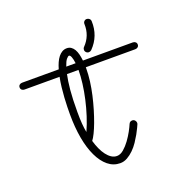

<svg xmlns="http://www.w3.org/2000/svg" viewBox="-303 -790 843 903"><g transform="rotate(-20 118.5 -338.5)"><path d="M414.1 -488.8Q414.1 -481 408.7 -476.3Q403.3 -471.7 395.5 -471.7H147.9V-466.3Q147.9 -436.5 143.6 -402.8Q139.2 -369.1 131.6 -335.7Q124 -302.2 114.5 -270.5Q105 -238.8 95 -211.9Q85 -185.1 75.2 -165.3Q65.4 -145.5 57.6 -135.7Q64 -113.3 72.8 -94Q81.5 -74.7 92.5 -60.3Q103.5 -45.9 116.2 -37.6Q128.9 -29.3 143.6 -29.3Q160.6 -29.3 177.5 -43.7Q194.3 -58.1 208.7 -77.9Q223.1 -97.7 234.1 -117.9Q245.1 -138.2 250 -150.4Q254.9 -162.1 267.1 -162.1Q275.4 -162.1 280.5 -156.2Q285.6 -150.4 285.6 -143.6Q285.6 -140.1 284.2 -136.7Q282.7 -133.3 277.1 -121.1Q271.5 -108.9 262.5 -92.8Q253.4 -76.7 241.5 -58.8Q229.5 -41 214.6 -26.4Q199.7 -11.7 182.6 -2Q165.5 7.8 146.5 7.8Q112.8 7.8 85.9 -14.2Q59.1 -36.1 40.3 -75.7Q21.5 -115.2 11.7 -169.4Q2 -223.6 2 -288.1Q2 -304.2 2.4 -325.9Q2.9 -347.7 4.4 -371.8Q5.9 -396 8.8 -421.6Q11.7 -447.3 16.6 -471.7H-158.7Q-166.5 -471.7 -171.9 -476.3Q-177.2 -481 -177.2 -488.8Q-177.2 -496.6 -171.9 -501.2Q-166.5 -505.9 -158.7 -505.9H24.9Q29.8 -523.4 36.4 -538.1Q43 -552.7 51.5 -563.5Q60.1 -574.2 70.6 -580.3Q81.1 -586.4 93.8 -586.4Q106 -586.4 115 -580.3Q124 -574.2 130.4 -563.5Q136.7 -552.7 140.4 -538.1Q144 -523.4 146 -505.9H395.5Q403.3 -505.9 408.7 -501.2Q414.1 -496.6 414.1 -488.8ZM46.4 -184.6Q61 -216.8 73 -254.2Q85 -291.5 93.5 -329.6Q102.1 -367.7 106.7 -404.3Q111.3 -440.9 111.3 -471.7H53.7Q46.9 -441.4 42.7 -396.7Q38.6 -352.1 38.6 -288.1Q38.6 -252.4 40.5 -228.3Q42.5 -204.1 46.4 -184.6ZM91.8 -549.8Q87.4 -549.8 79.1 -540.3Q70.8 -530.8 62.5 -505.9H109.4Q106.9 -526.4 102.3 -538.1Q97.7 -549.8 91.8 -549.8ZM54.2 -149.4V-148.9ZM248 -666Q251 -591.3 199.2 -538.6Q192.9 -533.2 186 -533.2Q178.2 -533.2 172.9 -538.6Q167.5 -543.9 167.5 -551.5Q167.5 -559.1 172.9 -564.5Q213.4 -606 211.4 -664.6Q210.9 -672.4 216.1 -678Q221.2 -683.6 229 -683.6Q236.3 -683.6 241.9 -678.7Q247.6 -673.8 248 -666Z"/></g></svg>

Font: Sacramento
Style: Regular
Weight: 400
Designer: Astigmatic (AOETI)
Foundry: Astigmatic (AOETI)
Version: Version 1.000